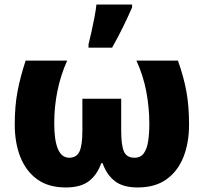

<svg xmlns="http://www.w3.org/2000/svg" viewBox="-20 -816 898 846"><path d="M764 -549Q790 -476 801.5 -412Q813 -348 813 -267Q813 -186 788 -123.5Q763 -61 713 -25.5Q663 10 587 10Q522 10 486 -18Q450 -46 432 -97H426Q409 -47 372.5 -18.5Q336 10 270 10Q194 10 144.5 -25.5Q95 -61 70 -123.5Q45 -186 45 -267Q45 -348 57 -412Q69 -476 93 -549H276Q247 -484 233 -415Q219 -346 219 -273Q219 -121 285 -121Q317 -121 330 -148Q343 -175 343 -241V-381H514V-241Q514 -176 526 -148.5Q538 -121 573 -121Q600 -121 614 -141Q628 -161 633 -195Q638 -229 638 -271Q638 -342 624.5 -413Q611 -484 581 -549ZM370 -606V-621Q376 -644 383 -675.5Q390 -707 396 -738.5Q402 -770 405 -796H562V-783Q544 -742 522.5 -698Q501 -654 474 -606Z"/></svg>

Font: Noto Sans Disp ExtBd
Style: Regular
Weight: 800
Designer: Monotype Design Team
Foundry: Monotype Imaging Inc.
Version: Version 2.000;GOOG;noto-source:20170915:90ef993387c0; ttfaut